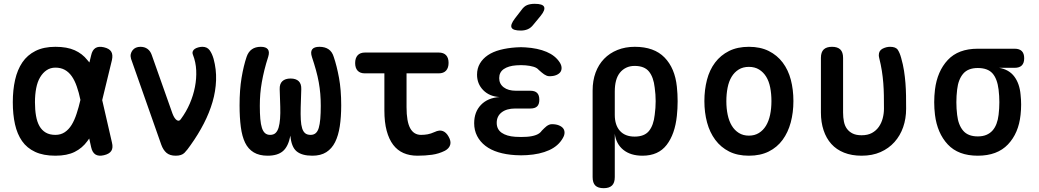

<svg xmlns="http://www.w3.org/2000/svg" viewBox="-20 -805 5440 1005"><path d="M566 -59Q573 -31 562.5 -15Q552 1 524 7.5Q496 14 479.5 3.5Q463 -7 457 -35L447 -80L437 -66Q411 -30 371 -10Q331 10 270 10Q207 10 164 -10Q121 -30 95.5 -66.5Q70 -103 58.5 -154.5Q47 -206 47 -270Q47 -334 59 -387Q71 -440 97 -478.5Q123 -517 166 -538.5Q209 -560 270 -560Q331 -560 371 -542Q411 -524 437 -491Q443 -485 448 -478L457 -515Q463 -543 479.5 -553.5Q496 -564 524 -557.5Q552 -551 562 -535Q572 -519 566 -491L515 -281ZM401 -282Q393 -321 382 -352Q371 -384 355.5 -406Q340 -428 319 -439.5Q298 -451 270 -451Q244 -451 224 -437.5Q204 -424 190 -400.5Q176 -377 169.5 -343.5Q163 -310 163 -270Q163 -231 168.5 -199Q174 -167 186.5 -145Q199 -123 219.5 -111Q240 -99 270 -99Q298 -99 319 -113Q340 -127 355 -151.5Q370 -176 381 -210Q392 -243 401 -282Z M824 -48 666 -497Q662 -511 664.5 -522Q667 -533 674 -542Q681 -551 691.5 -555.5Q702 -560 715 -560Q737 -560 752 -549Q767 -538 774 -518L883 -210Q893 -184 905.5 -176Q918 -168 927 -182Q955 -220 973.5 -263Q992 -306 1000.5 -350Q1009 -394 1007 -437Q1005 -480 990 -518Q986 -528 989 -536Q992 -544 999.5 -549Q1007 -554 1018 -557Q1029 -560 1039 -560Q1064 -560 1077 -542.5Q1090 -525 1098 -497Q1113 -442 1111 -385Q1109 -328 1092.5 -271.5Q1076 -215 1047 -158.5Q1018 -102 978 -46Q961 -21 946 -5.5Q931 10 900 10Q869 10 851.5 -5Q834 -20 824 -48Z M1652 -560Q1681 -560 1700 -547Q1719 -534 1727 -507Q1743 -460 1754.5 -397.5Q1766 -335 1766 -254Q1766 -192 1758.5 -143.5Q1751 -95 1734 -61Q1717 -27 1688 -8.5Q1659 10 1615 10Q1560 10 1532.5 -13Q1505 -36 1500 -95Q1489 -38 1461 -14Q1433 10 1381 10Q1337 10 1308 -7.5Q1279 -25 1263 -58Q1247 -91 1240.5 -140.5Q1234 -190 1234 -254Q1234 -335 1244.5 -398Q1255 -461 1271 -508Q1280 -534 1298.5 -547Q1317 -560 1345 -560Q1372 -560 1382 -547Q1392 -534 1384 -508Q1372 -471 1364 -438.5Q1356 -406 1350.5 -375Q1345 -344 1342.5 -314Q1340 -284 1340 -251Q1340 -211 1342.5 -182.5Q1345 -154 1351 -135.5Q1357 -117 1367.5 -108Q1378 -99 1394 -99Q1412 -99 1422.5 -109Q1433 -119 1438.5 -138Q1444 -157 1446 -184Q1448 -211 1447 -246L1444 -338Q1443 -366 1458 -380Q1473 -394 1501 -394Q1529 -394 1543.5 -380Q1558 -366 1557 -338L1554 -243Q1553 -206 1554.5 -178.5Q1556 -151 1561.5 -133.5Q1567 -116 1577.5 -107.5Q1588 -99 1606 -99Q1622 -99 1632.5 -108Q1643 -117 1648.5 -135.5Q1654 -154 1656.5 -182.5Q1659 -211 1659 -251Q1659 -284 1656.5 -314Q1654 -344 1648.5 -374.5Q1643 -405 1634 -437.5Q1625 -470 1613 -506Q1604 -533 1614 -546.5Q1624 -560 1652 -560Z M2276 -530Q2302 -530 2315 -516Q2328 -502 2328 -476Q2328 -450 2315 -435.5Q2302 -421 2276 -421H2108V-244Q2108 -169 2127 -134Q2146 -99 2184 -99Q2202 -99 2218.5 -102Q2235 -105 2255 -114Q2280 -126 2298 -119Q2316 -112 2328 -90Q2342 -66 2336.5 -47Q2331 -28 2309 -16Q2277 0 2241.5 5Q2206 10 2165 10Q2124 10 2092 -4Q2060 -18 2038 -47Q2016 -76 2004 -120.5Q1992 -165 1992 -227V-421H1890Q1865 -421 1852 -435Q1839 -449 1839 -475Q1839 -501 1852 -515.5Q1865 -530 1891 -530Z M2910 -478Q2919 -464 2919.5 -450.5Q2920 -437 2913 -427.5Q2906 -418 2891.5 -412Q2877 -406 2856 -406Q2848 -406 2841 -409Q2834 -412 2828 -416Q2822 -420 2815 -426Q2808 -432 2800 -439Q2791 -450 2773 -455.5Q2755 -461 2731 -463Q2719 -464 2707 -464Q2695 -464 2682 -463Q2641 -460 2617 -443.5Q2593 -427 2593 -396Q2593 -366 2616.5 -348Q2640 -330 2681 -330H2756Q2780 -330 2791.5 -318.5Q2803 -307 2803 -283Q2803 -259 2791.5 -248Q2780 -237 2756 -237H2677Q2632 -237 2606 -217Q2580 -197 2580 -162Q2580 -128 2606 -110Q2632 -92 2677 -89Q2692 -88 2707.5 -88Q2723 -88 2738 -89Q2766 -91 2786 -98.5Q2806 -106 2816 -121L2829 -134Q2835 -140 2841 -144.5Q2847 -149 2854 -152Q2861 -155 2869 -155Q2890 -155 2905 -149Q2920 -143 2927.5 -133.5Q2935 -124 2935 -110.5Q2935 -97 2926 -82Q2903 -41 2854.5 -19Q2806 3 2738 7Q2723 8 2707.5 8Q2692 8 2677 7Q2628 4 2588.5 -8Q2549 -20 2521 -41.5Q2493 -63 2477.5 -93Q2462 -123 2462 -160Q2462 -219 2497.5 -256Q2533 -293 2595 -297Q2542 -300 2509.5 -333Q2477 -366 2477 -414Q2477 -447 2492 -472.5Q2507 -498 2533.5 -516Q2560 -534 2598 -544Q2636 -554 2682 -557Q2695 -558 2707 -558Q2719 -558 2731 -557Q2795 -553 2841 -533.5Q2887 -514 2910 -478ZM2772 -676Q2759 -659 2742.5 -652Q2726 -645 2706 -645Q2666 -645 2658 -660Q2650 -675 2675 -708L2709 -752Q2723 -772 2739.5 -778.5Q2756 -785 2779 -785Q2821 -785 2828 -769Q2835 -753 2810 -722Z M3140 180Q3110 180 3096 166Q3082 152 3082 122V-331Q3082 -383 3097.5 -425Q3113 -467 3142 -497Q3171 -527 3212 -543.5Q3253 -560 3303 -560Q3404 -560 3458.5 -504Q3513 -448 3523 -351Q3527 -313 3527 -275Q3527 -237 3523 -199Q3513 -103 3469.5 -46.5Q3426 10 3343 10Q3281 10 3243 -20.5Q3205 -51 3198 -105V122Q3198 152 3183.5 166Q3169 180 3140 180ZM3302 -90Q3353 -90 3377 -119.5Q3401 -149 3407 -204Q3412 -240 3412 -275.5Q3412 -311 3407 -346Q3401 -401 3377 -430.5Q3353 -460 3302 -460Q3277 -460 3257.5 -450.5Q3238 -441 3224.5 -424Q3211 -407 3204.5 -382.5Q3198 -358 3198 -326V-204Q3198 -150 3225 -120Q3252 -90 3302 -90Z M3900 10Q3840 10 3796.5 -12Q3753 -34 3724 -73Q3695 -112 3681 -164Q3667 -216 3667 -276Q3667 -335 3680.5 -387Q3694 -439 3723 -477.5Q3752 -516 3796 -538Q3840 -560 3900 -560Q3960 -560 4004 -538Q4048 -516 4077 -477.5Q4106 -439 4119.5 -387.5Q4133 -336 4133 -276Q4133 -216 4119 -164Q4105 -112 4076.5 -73Q4048 -34 4004 -12Q3960 10 3900 10ZM3900 -95Q3930 -95 3952.5 -109Q3975 -123 3989.5 -147Q4004 -171 4011 -204Q4018 -237 4018 -276Q4018 -314 4011.5 -347Q4005 -380 3990.5 -403.5Q3976 -427 3953.5 -441Q3931 -455 3900 -455Q3869 -455 3846.5 -441Q3824 -427 3809.5 -403Q3795 -379 3788.5 -346Q3782 -313 3782 -275Q3782 -237 3789 -204Q3796 -171 3810.5 -147Q3825 -123 3847.5 -109Q3870 -95 3900 -95Z M4277 -502Q4277 -532 4291.5 -546Q4306 -560 4335 -560Q4364 -560 4378.5 -546Q4393 -532 4393 -502V-216Q4393 -190 4397.5 -168Q4402 -146 4413.5 -130.5Q4425 -115 4443.5 -106Q4462 -97 4490 -97Q4522 -97 4544 -109Q4566 -121 4580 -141Q4594 -161 4600.5 -186Q4607 -211 4607 -236Q4607 -273 4606.5 -305.5Q4606 -338 4603.5 -370Q4601 -402 4596 -434Q4591 -466 4582 -502Q4581 -506 4580.5 -509.5Q4580 -513 4580 -516Q4580 -540 4599.5 -550Q4619 -560 4639 -560Q4669 -560 4679.5 -544Q4690 -528 4697 -502Q4707 -467 4712 -434.5Q4717 -402 4719.5 -370Q4722 -338 4722.5 -305Q4723 -272 4723 -236Q4723 -184 4707.5 -139.5Q4692 -95 4662 -61.5Q4632 -28 4589 -9Q4546 10 4490 10Q4438 10 4398 -6Q4358 -22 4331.5 -51.5Q4305 -81 4291 -123Q4277 -165 4277 -216Z M5291 -450H5210Q5262 -441 5289.5 -404Q5317 -367 5322 -310Q5325 -284 5325 -257.5Q5325 -231 5322 -204Q5312 -108 5256 -49Q5200 10 5098 10Q4996 10 4941 -49Q4886 -108 4874 -204Q4870 -237 4870 -270Q4870 -303 4874 -336Q4886 -432 4941 -491Q4996 -550 5098 -550H5291Q5316 -550 5328.5 -537.5Q5341 -525 5341 -500Q5341 -475 5328.5 -462.5Q5316 -450 5291 -450ZM5098 -91Q5124 -91 5143 -99Q5162 -107 5175 -121.5Q5188 -136 5196 -157Q5204 -178 5207 -204Q5211 -237 5211 -270Q5211 -303 5207 -336Q5200 -393 5175 -421Q5150 -449 5098 -449Q5047 -449 5021.5 -419Q4996 -389 4990 -336Q4986 -303 4986 -270Q4986 -237 4990 -204Q4996 -151 5021.5 -121Q5047 -91 5098 -91Z"/></svg>

Font: Maple Mono SemiBold
Style: Regular
Weight: 600
Monospace: yes
Designer: subframe7536
Version: Version 7.000